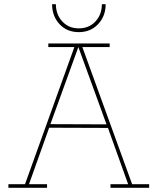

<svg xmlns="http://www.w3.org/2000/svg" viewBox="-20 -894 750 914"><path d="M20 0V-17H99L334 -670H210V-687H502V-670H372L609 -17H690V0H506V-17H590L494 -285L214 -286L118 -17H204V0ZM487 -302 353 -670 220 -303ZM355 -741Q299 -741 263.5 -779Q228 -817 228 -874H246Q246 -825 276.5 -792Q307 -759 355 -759Q404 -759 434.5 -792Q465 -825 465 -874H483Q483 -817 447 -779Q411 -741 355 -741Z"/></svg>

Font: Grandiflora One
Style: Regular
Weight: 400
Designer: Haesung Cho
Foundry: JAMO
Version: Version 1.000; ttfautohint (v1.8.4.7-5d5b);gftools[0.9.28]